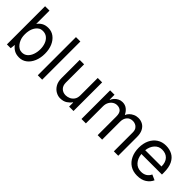

<svg xmlns="http://www.w3.org/2000/svg" viewBox="126 -1650 2586 2586"><g transform="rotate(45 1419.0 -357.5)"><path d="M531.2 -274.1Q531.2 -192.5 504.1 -128.2Q476.9 -63.9 429.2 -27Q381.4 9.9 319.6 9.9Q263.1 9.9 224.3 -12.1Q185.4 -34.1 159.8 -71L152 0H79.5V-727.3H163.4V-474.1Q188.6 -509.9 226.4 -531.2Q264.2 -552.6 318.2 -552.6Q381.4 -552.6 429.3 -516.3Q477.3 -480.1 504.3 -417.3Q531.2 -354.4 531.2 -274.1ZM444.6 -274.1Q444.6 -325.3 428.3 -370.4Q411.9 -415.5 378.2 -443.5Q344.5 -471.6 292.6 -471.6Q260.7 -471.6 236.7 -456.9Q212.7 -442.1 196.6 -419.6Q180.4 -397 171.2 -372.5Q161.9 -348 159.1 -328.1Q153.8 -302.6 153.8 -267.4Q153.8 -232.2 159.1 -208.8Q162.6 -188.9 173.1 -164.4Q183.6 -139.9 201 -117.4Q218.4 -94.8 242.7 -80.1Q267 -65.3 298.3 -65.3Q345.2 -65.3 377.8 -94.1Q410.5 -122.9 427.6 -170.5Q444.6 -218 444.6 -274.1Z M751.4 -727.3V0H667.6V-727.3Z M1264.2 -215.9V-545.5H1348V0H1264.2V-76.7H1258.5Q1238.3 -45.8 1198.3 -19.4Q1158.4 7.1 1096.6 7.1Q1056.8 7.1 1016.2 -15.4Q975.5 -38 948 -83.6Q920.5 -129.3 920.5 -198.9V-545.5H1004.3V-198.9Q1004.3 -139.2 1037.8 -106.5Q1071.4 -73.9 1123.6 -73.9Q1154.8 -73.9 1187.3 -88.1Q1219.8 -102.3 1242 -133.5Q1264.2 -164.8 1264.2 -215.9Z M1893.5 -342.3V0H1808.2V-356.5Q1808.2 -418.3 1781.4 -445Q1754.6 -471.6 1708.8 -471.6Q1676.8 -471.6 1648.3 -453.7Q1619.7 -435.7 1601.7 -402.9Q1583.8 -370 1583.8 -325.3V0H1500V-545.5H1583.8V-453.1H1589.5Q1597.3 -476.6 1617.7 -499.5Q1638.1 -522.4 1667.4 -537.5Q1696.7 -552.6 1731.5 -552.6Q1782.7 -552.6 1818.4 -523.8Q1854 -495 1872.2 -454.5H1877.8Q1885.7 -477.3 1907.8 -499.8Q1930 -522.4 1962.9 -537.5Q1995.7 -552.6 2035.5 -552.6Q2081 -552.6 2118.4 -531.4Q2155.9 -510.3 2178.1 -466.8Q2200.3 -423.3 2200.3 -356.5V0H2116.5V-359.4Q2116.5 -402 2099.3 -426.5Q2082 -451 2057.4 -461.3Q2032.7 -471.6 2009.9 -471.6Q1954.5 -471.6 1924 -435.7Q1893.5 -399.9 1893.5 -342.3Z M2568.2 11.4Q2490.1 11.4 2434.1 -24.7Q2378.2 -60.7 2348.2 -124.8Q2318.2 -188.9 2318.2 -272.7Q2318.2 -354.4 2348 -417.6Q2377.8 -480.8 2432.2 -516.7Q2486.5 -552.6 2559.7 -552.6Q2627.8 -552.6 2681.1 -524.3Q2734.4 -496.1 2764.9 -434.5Q2795.5 -372.9 2795.5 -272.7V-237.2H2403.8Q2411.9 -159.1 2455.1 -111.5Q2498.2 -63.9 2568.2 -63.9Q2618.3 -63.9 2652.2 -85.9Q2686.1 -108 2703.1 -146.3L2779.8 -112.2Q2756.4 -57.9 2703.3 -23.3Q2650.2 11.4 2568.2 11.4ZM2561.1 -477.3Q2497.2 -477.3 2455.1 -430.8Q2413 -384.2 2404.1 -309.7H2714.5Q2714.5 -390.6 2673.5 -433.9Q2632.5 -477.3 2561.1 -477.3Z"/></g></svg>

Font: Interface
Style: Regular
Weight: 400
Designer: Rasmus Andersson
Foundry: rsms
Version: Version 1.8